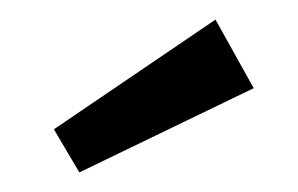

<svg xmlns="http://www.w3.org/2000/svg" viewBox="-20 -815 304 196"><path d="M239 -725 61 -639 35 -683 200 -795Z"/></svg>

Font: Fira Sans Compressed
Style: Regular
Weight: 400
Width: 1
Designer: bBox Type GmbH & Carrois Corporate GbR & Edenspiekermann AG
Foundry: bBox Type GmbH & Carrois Corporate GbR & Edenspiekermann AG
Version: Version 4.301